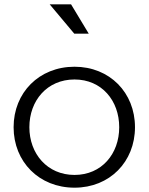

<svg xmlns="http://www.w3.org/2000/svg" viewBox="-20 -822 688 889"><path d="M391 -666 309 -802H210L324 -666ZM605 -233C605 -393 488 -513 325 -513C161 -513 43 -393 43 -233C43 -73 161 47 325 47C488 47 605 -73 605 -233ZM325 -12C199 -12 116 -110 116 -233C116 -356 198 -454 325 -454C451 -454 532 -356 532 -233C532 -110 451 -12 325 -12Z"/></svg>

Font: LINE Seed JP_OTF Regular
Style: Regular
Weight: 400
Designer: LY Corporation & Fontrix & Fontworks
Version: Version 1.002